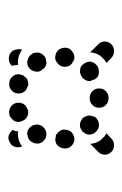

<svg xmlns="http://www.w3.org/2000/svg" viewBox="63 -485 292 458"><g transform="rotate(-90 209.0 -256.0)"><path d="M92 -130Q82 -130 76 -136Q69 -143 69 -152Q69 -161 76 -168L95 -187Q95 -186 95 -185Q96 -176 100 -168Q104 -160 111 -155V-154Q115 -151 120 -148L107 -136Q101 -130 92 -130ZM339 -152Q339 -143 332 -136Q326 -130 316 -130Q307 -130 300 -136L288 -148Q293 -151 297 -154V-155Q304 -160 308 -168Q312 -176 313 -185Q313 -186 313 -187L332 -168Q339 -161 339 -152ZM204 -188H203Q194 -188 187 -181Q181 -175 181 -166Q181 -156 187 -150Q194 -143 203 -143H204H205Q214 -143 221 -150Q227 -156 227 -166Q227 -175 221 -181Q214 -188 205 -188ZM253 -206H254Q257 -209 261 -210Q266 -212 270 -211Q275 -211 279 -209Q283 -207 285 -203Q291 -196 291 -187Q290 -178 283 -172L282 -171Q279 -168 274 -167Q270 -166 266 -166Q261 -166 257 -168Q253 -170 250 -174Q250 -175 249 -175Q249 -176 248 -177Q248 -180 247 -182Q246 -183 245 -185Q244 -191 246 -196Q249 -202 253 -206ZM161 -196Q159 -202 155 -206H154Q151 -209 147 -210Q142 -212 138 -211Q136 -211 135 -211Q134 -211 132 -210Q131 -209 130 -209Q128 -207 125 -206Q124 -206 124 -205Q123 -204 123 -203Q116 -196 117 -187Q118 -178 125 -172L126 -171Q133 -165 142 -166Q151 -167 158 -174Q158 -175 159 -175Q159 -176 160 -177Q160 -180 161 -182Q162 -183 162 -185Q163 -191 161 -196ZM279 -251V-252Q281 -261 289 -266Q296 -272 305 -270Q315 -268 320 -261Q325 -253 324 -244V-243Q323 -239 321 -235Q318 -231 314 -229Q311 -226 306 -225Q302 -224 298 -225Q297 -225 296 -225Q295 -225 294 -226Q292 -227 290 -229Q288 -229 287 -230Q282 -234 280 -239Q278 -245 279 -251ZM125 -260Q123 -264 119 -266Q118 -267 117 -268Q115 -269 114 -269Q113 -269 111 -269Q109 -270 106 -270Q105 -270 104 -270Q104 -270 103 -270Q93 -269 88 -261Q83 -253 84 -244V-243Q86 -234 93 -229Q101 -223 110 -225Q115 -226 118 -228Q122 -230 125 -234Q127 -238 128 -242Q129 -246 129 -251V-252Q128 -256 125 -260ZM271 -303H270Q265 -311 268 -320Q270 -329 278 -334Q286 -339 295 -336Q304 -334 309 -326L310 -325Q314 -317 312 -308Q309 -299 301 -294Q300 -294 300 -293Q299 -293 298 -293Q295 -292 292 -292Q291 -292 290 -291Q284 -291 279 -294Q274 -297 271 -303ZM141 -312Q141 -316 140 -320Q140 -322 139 -323Q139 -324 138 -326Q137 -327 136 -328Q134 -330 133 -332Q132 -332 131 -333Q130 -334 130 -334Q122 -339 113 -336Q104 -334 99 -326V-325Q96 -321 96 -317Q95 -312 96 -308Q97 -304 100 -300Q103 -297 107 -294Q115 -290 124 -292Q133 -295 138 -303Q140 -307 141 -312ZM231 -336 230 -337Q226 -338 222 -341Q219 -344 217 -348Q215 -352 215 -357Q215 -361 216 -365Q218 -370 221 -373Q224 -376 228 -378Q232 -380 236 -380Q241 -380 245 -379H246Q255 -375 259 -367Q263 -359 259 -350Q259 -349 259 -348Q258 -347 258 -346Q256 -345 254 -342Q253 -341 253 -340Q248 -336 242 -335Q236 -334 231 -336ZM193 -362Q193 -363 192 -364Q192 -364 192 -365Q189 -374 180 -378Q172 -382 163 -379H162Q158 -377 155 -374Q151 -371 149 -367Q148 -363 147 -359Q147 -354 149 -350Q152 -341 160 -337Q169 -333 177 -336L178 -337Q182 -338 186 -341Q189 -344 191 -348Q192 -350 192 -351Q192 -352 193 -354Q193 -355 193 -356Q192 -359 193 -362ZM281 -373 282 -375Q289 -381 298 -381Q308 -381 314 -375Q319 -370 320 -362Q322 -355 319 -349Q318 -349 318 -350Q310 -356 301 -358Q292 -360 283 -359Q283 -366 281 -373ZM90 -350Q90 -349 89 -349Q86 -355 87 -363Q88 -370 93 -375Q97 -378 101 -380Q105 -382 109 -382Q114 -382 118 -380Q122 -378 125 -375L128 -373Q125 -366 125 -359Q116 -360 107 -358Q98 -356 90 -350Z"/></g></svg>

Font: FRB American Cursive Guidelines Dotted Extrabold
Style: Bold Italic
Weight: 800
Italic angle: -25°
Version: Version 2.0;Modular Font Editor K font №1